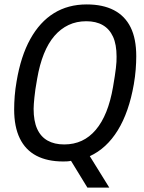

<svg xmlns="http://www.w3.org/2000/svg" viewBox="-20 -718 651 868"><path d="M375 130 301 9Q293 11 284 11.5Q275 12 266 12Q194 12 144.5 -14Q95 -40 69.5 -92.5Q44 -145 44 -223Q44 -252 46.5 -284Q49 -316 55 -350Q74 -464 117 -541.5Q160 -619 224 -658.5Q288 -698 372 -698Q445 -698 495 -672Q545 -646 570.5 -594.5Q596 -543 596 -464Q596 -436 593.5 -404Q591 -372 585 -337Q563 -211 512.5 -129Q462 -47 386 -12L474 130ZM270 -65Q314 -65 349.5 -81.5Q385 -98 413 -131Q441 -164 460.5 -212.5Q480 -261 491 -325Q496 -353 499 -374Q502 -395 504 -410.5Q506 -426 506.5 -438.5Q507 -451 507 -462Q507 -517 491 -552Q475 -587 444.5 -604.5Q414 -622 370 -622Q326 -622 290 -605Q254 -588 226 -555.5Q198 -523 178.5 -474.5Q159 -426 148 -362Q143 -335 140 -314Q137 -293 135.5 -277Q134 -261 133 -249Q132 -237 132 -226Q132 -171 148 -135.5Q164 -100 195 -82.5Q226 -65 270 -65Z"/></svg>

Font: Archivo Condensed
Style: Italic
Weight: 400
Width: 3
Italic angle: -10°
Designer: Hector Gatti
Foundry: Omnibus-Type
Version: Version 2.001